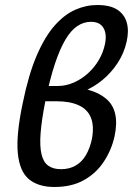

<svg xmlns="http://www.w3.org/2000/svg" viewBox="-20 -735 530 766"><path d="M197 11Q133 11 95.5 -20Q58 -51 51 -124.5Q44 -198 71 -325Q94 -438 126.5 -513.5Q159 -589 198 -633Q237 -677 280 -696Q323 -715 368 -715Q420 -715 448.5 -696Q477 -677 486 -644Q495 -611 485 -568Q475 -523 449.5 -484Q424 -445 389 -416Q354 -387 313 -370.5Q272 -354 230 -354L235 -388Q348 -388 403.5 -341Q459 -294 437 -191Q425 -137 394.5 -90.5Q364 -44 315 -16.5Q266 11 197 11ZM223 -60Q257 -60 282 -74.5Q307 -89 323 -116.5Q339 -144 347 -182Q356 -233 342.5 -266Q329 -299 294 -315Q259 -331 206 -331H149L161 -392H211Q243 -392 274 -405.5Q305 -419 331 -442.5Q357 -466 374.5 -496Q392 -526 399 -560Q407 -600 392.5 -624Q378 -648 343 -648Q314 -648 288.5 -631Q263 -614 241 -577Q219 -540 199 -480Q179 -420 161 -332Q146 -256 142 -204Q138 -152 145.5 -120Q153 -88 172.5 -74Q192 -60 223 -60Z"/></svg>

Font: Ysabeau Infant SemiBold
Style: Italic
Weight: 600
Italic angle: -12°
Designer: Christian Thalmann (Catharsis Fonts)
Version: Version 2.002; featfreeze: ss01,ss02,lnum